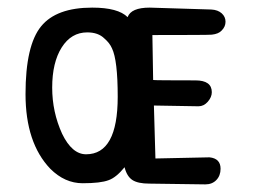

<svg xmlns="http://www.w3.org/2000/svg" viewBox="-20 -481 670 504"><path d="M536 -239Q536 -270 493 -270Q389 -270 382 -271L380 -389Q525 -389 536 -390Q554 -392 562 -401Q572 -411 572 -424Q572 -437 562 -446Q552 -455 535 -456L373 -461Q324 -461 315 -436Q290 -461 222 -461Q128 -461 88 -412Q47 -362 47 -234Q47 -106 112 -38Q150 0 197 0Q244 0 265 -8Q285 -15 307 -42Q313 -18 327.5 -8.5Q342 1 372 1L519 3Q537 3 548 -8.5Q559 -20 559 -38Q559 -65 530 -68L388 -65L384 -204L501 -202Q515 -202 525.5 -214Q536 -226 536 -239ZM254 -380Q268 -368 274 -354Q289 -323 289 -227Q289 -76 206 -76Q169 -76 143 -130Q117 -187 117 -251Q117 -317 142 -356.5Q167 -396 209 -396Q238 -396 254 -380Z"/></svg>

Font: Patrick Hand SC
Style: Regular
Weight: 400
Designer: Patrick Wagesreiter
Foundry: Patrick Wagesreiter
Version: Version 2.001; ttfautohint (v1.8.2)